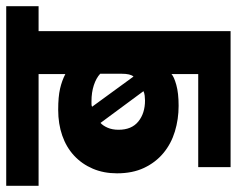

<svg xmlns="http://www.w3.org/2000/svg" viewBox="-102 -590 761 617"><g transform="rotate(-90 278.5 -281.5)"><path d="M50 -25H349V-111Q341 -103 314.5 -95.5Q288 -88 247 -88Q204 -88 164.5 -100Q125 -112 95 -137Q65 -162 47.5 -199Q30 -236 30 -286Q30 -329 45 -364Q60 -399 87 -424Q114 -449 151.5 -462Q189 -475 234 -475Q276 -475 302 -469Q328 -463 349 -452V-538H-10V-642H567V-538H487V79H50ZM350 -340Q336 -353 313 -360.5Q290 -368 262 -368Q258 -368 252.5 -368Q247 -368 244 -366L341 -233Q350 -243 350 -271ZM170 -281Q170 -239 196.5 -217.5Q223 -196 264 -196Q271 -196 279.5 -197Q288 -198 294 -201L192 -339Q183 -331 176.5 -316Q170 -301 170 -281Z"/></g></svg>

Font: Mukta ExtraBold
Style: Regular
Weight: 800
Designer: Girish Dalvi and Yashodeep Gholap
Foundry: Ek Type
Version: Version 2.538;PS 1.002;hotconv 16.6.51;makeotf.lib2.5.65220;